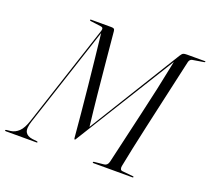

<svg xmlns="http://www.w3.org/2000/svg" viewBox="-153 -852 1099 1003"><g transform="rotate(20 396.0 -350.0)"><path d="M146.5 -3Q146.5 0 142.5 0H-28Q-33.5 0 -33.5 -3Q-33.5 -7 -27.5 -7.5L-5 -10Q19 -13 39.2 -31.8Q59.5 -50.5 74.5 -97L260.5 -663.5Q267 -683.5 249.5 -685L192.5 -692.5Q186 -693.5 186 -697Q186 -700 190.5 -700H302.5Q313 -700 317.5 -697.2Q322 -694.5 323 -685Q329.5 -614.5 337.8 -527.2Q346 -440 355.2 -347.8Q364.5 -255.5 374.5 -171L689 -681Q697 -694 703.5 -697Q710 -700 724 -700H823.5Q827 -700 827 -697.5Q827 -694.5 820.5 -693.5L759.5 -683.5Q744.5 -680.5 741 -663.5Q730.5 -617 716.2 -553.2Q702 -489.5 685.8 -417.8Q669.5 -346 653.8 -275Q638 -204 624.8 -142.2Q611.5 -80.5 603.5 -37.5Q601.5 -28 604 -20.8Q606.5 -13.5 614.5 -12.5L675 -6.5Q680 -6.5 680 -3.5Q680 0 676 0H459Q454 0 454 -3Q454 -7 460 -7.5L514 -13Q532 -15 537.5 -37Q569.5 -178.5 604.8 -328Q640 -477.5 672.5 -640.5L333 -92.5Q328 -82.5 324.5 -82.5Q322 -82.5 321.5 -86.2Q321 -90 320.5 -93Q315.5 -150.5 308.8 -222.2Q302 -294 294.2 -370.8Q286.5 -447.5 278.5 -520.2Q270.5 -593 264 -652.5L80.5 -94Q66.5 -51 76.5 -32.2Q86.5 -13.5 115.5 -9.5L142 -6.5Q146.5 -6 146.5 -3Z"/></g></svg>

Font: Fraunces 144pt S000 Light
Style: Italic
Weight: 300
Italic angle: -16°
Version: Version 1.000; ttfautohint (v1.8.3)